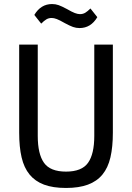

<svg xmlns="http://www.w3.org/2000/svg" viewBox="-20 -919 654 951"><path d="M167 -698V-246Q167 -156 198 -112.5Q229 -69 307 -69Q385 -69 416 -112.5Q447 -156 447 -246V-698H539V-262Q539 -191 527 -139.5Q515 -88 487.5 -54.5Q460 -21 415.5 -4.5Q371 12 307 12Q242 12 198 -4.5Q154 -21 126.5 -54.5Q99 -88 87 -139.5Q75 -191 75 -262V-698ZM374 -780Q357 -780 341.5 -785.5Q326 -791 300 -805Q276 -819 261.5 -824.5Q247 -830 236 -830Q221 -830 209.5 -823Q198 -816 184 -802L150 -845Q182 -899 238 -899Q255 -899 270.5 -893.5Q286 -888 312 -874Q336 -860 350.5 -854.5Q365 -849 376 -849Q391 -849 402.5 -856Q414 -863 428 -877L462 -834Q430 -780 374 -780Z"/></svg>

Font: IBM Plex Sans Cond Text
Style: Regular
Weight: 450
Width: 3
Designer: Mike Abbink, Paul van der Laan, Pieter van Rosmalen
Foundry: Bold Monday
Version: Version 1.3